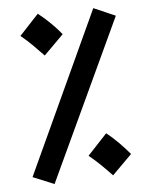

<svg xmlns="http://www.w3.org/2000/svg" viewBox="-52 -736 619 809"><g transform="rotate(-5 257.5 -331.0)"><path d="M146 31 465 -653 373 -693 56 -6ZM152 -512 235 -595C210 -626 175 -661 138 -690L57 -603C95 -572 115 -550 152 -512ZM395 16 478 -67C452 -98 418 -134 381 -163L299 -75C337 -44 358 -22 395 16Z"/></g></svg>

Font: Noto Sans Arabic UI SmBd
Style: Regular
Weight: 600
Designer: Monotype Design Team, Nadine Chahine and Nizar Qandah
Foundry: Monotype Imaging Inc.
Version: Version 2.010